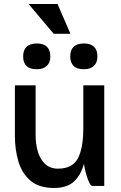

<svg xmlns="http://www.w3.org/2000/svg" viewBox="-20 -924 603 954"><path d="M266 -904 330 -756H247L122 -904ZM95 -643Q95 -708 163 -708Q230 -708 230 -643Q230 -613 212.5 -596.5Q195 -580 163 -580Q128 -580 111.5 -596.5Q95 -613 95 -643ZM329 -643Q329 -708 397 -708Q464 -708 464 -643Q464 -613 446.5 -596.5Q429 -580 397 -580Q362 -580 345.5 -596.5Q329 -613 329 -643ZM157 -251Q157 -207 168.5 -169.5Q180 -132 204.5 -109Q229 -86 268 -86Q340 -86 367 -137Q394 -188 394 -290V-500H498V0H439Q431 0 422.5 -18.5Q414 -37 407 -63Q400 -89 397 -110Q382 -54 347.5 -22Q313 10 248 10Q175 10 132.5 -25.5Q90 -61 72 -120Q54 -179 54 -250V-500H157Z"/></svg>

Font: Haskoy SemiBold
Style: Regular
Weight: 600
Designer: Ertekin Erdin
Foundry: Ertekin Erdin
Version: Version 1.500; ttfautohint (v1.8.3)